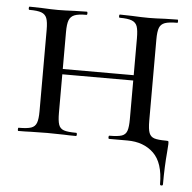

<svg xmlns="http://www.w3.org/2000/svg" viewBox="-48 -516 720 720"><g transform="rotate(5 312.5 -155.5)"><path d="M140 -246H479V-226H140ZM35 -456Q32 -456 32 -462Q32 -468 35 -468L80 -467Q118 -465 142 -465Q166 -465 206 -467L250 -468Q253 -468 253 -462Q253 -456 250 -456Q219 -456 204.5 -450Q190 -444 184.5 -429.5Q179 -415 179 -385V-81Q179 -51 184 -36.5Q189 -22 203.5 -17Q218 -12 250 -12Q253 -12 253 -6Q253 0 250 0Q221 0 205 -1L142 -2L80 -1Q63 0 33 0Q31 0 31 -6Q31 -12 33 -12Q65 -12 80 -17Q95 -22 100.5 -36.5Q106 -51 106 -81V-387Q106 -417 100.5 -431Q95 -445 80.5 -450.5Q66 -456 35 -456ZM375 -12Q407 -12 421.5 -17Q436 -22 441 -36.5Q446 -51 446 -81V-385Q446 -415 441 -429.5Q436 -444 421 -450Q406 -456 375 -456Q372 -456 372 -462Q372 -468 375 -468L420 -467Q458 -465 484 -465Q507 -465 545 -467L592 -468Q594 -468 594 -462Q594 -456 592 -456Q560 -456 545 -450.5Q530 -445 524.5 -431Q519 -417 519 -387V-81Q519 -49 524.5 -35Q530 -21 544 -16.5Q558 -12 588 -12Q596 -12 597 -10.5Q598 -9 598 0Q598 6 596 30Q591 85 591 152Q591 157 585.5 157Q580 157 580 152Q580 72 542.5 36Q505 0 444 0H375Q372 0 372 -6Q372 -12 375 -12Z"/></g></svg>

Font: Cormorant Unicase Medium
Style: Regular
Weight: 500
Designer: Christian Thalmann (Catharsis Fonts)
Foundry: Catharsis Fonts
Version: Version 4.000